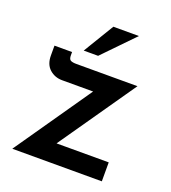

<svg xmlns="http://www.w3.org/2000/svg" viewBox="-116 -702 705 790"><g transform="rotate(20 236.0 -307.0)"><path d="M123 -335Q91 -335 68 -355.5Q45 -376 45 -415V-458H122V-444Q122 -427 130 -422.5Q138 -418 156 -418H423L176 -62L156 -83H419V0H27L279 -364L295 -335ZM358 -614 228 -480H165L246 -614Z"/></g></svg>

Font: Reem Kufi Fun
Style: Regular
Weight: 400
Designer: Khaled Hosny
Version: Version 1.005